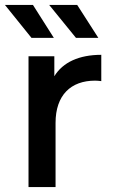

<svg xmlns="http://www.w3.org/2000/svg" viewBox="-29 -761 464 781"><path d="M197 -261C197 -374 259 -433 358 -433C366 -433 374 -432 383 -431V-538C293 -538 227 -508 192 -451V-532H87V0H197ZM371 -607 285 -741H171L280 -607ZM190 -607 105 -741H-9L99 -607Z"/></svg>

Font: Montserrat-Alt1 SemBd
Style: Regular
Weight: 600
Designer: Differentunic
Foundry: Differentunic
Version: Version 7.222